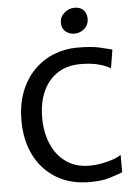

<svg xmlns="http://www.w3.org/2000/svg" viewBox="-63 -1024 767 1079"><g transform="rotate(-5 320.0 -484.0)"><path d="M46.5 -368.5Q46.5 -461 74.2 -532Q102 -603 150.5 -652Q199 -701 261.8 -726Q324.5 -751 394 -751Q478 -751 523 -739.5Q568 -728 590.5 -723L573.5 -618.5Q565.5 -623.5 546 -632.5Q526.5 -641.5 491.5 -649.2Q456.5 -657 401.5 -657Q329.5 -657 276 -622.8Q222.5 -588.5 193.2 -525.2Q164 -462 164 -375.5Q164 -290.5 192.8 -224.8Q221.5 -159 275.5 -121.5Q329.5 -84 404 -84Q441 -84 477.8 -91Q514.5 -98 543.2 -108.5Q572 -119 585 -130V-31Q553 -18.5 509.8 -5.2Q466.5 8 398 8Q291.5 8 212.5 -39.2Q133.5 -86.5 90 -171.2Q46.5 -256 46.5 -368.5ZM386 -830.5Q357 -830.5 336 -848.2Q315 -866 315 -898Q315 -930.5 340.5 -953Q366 -975.5 397 -975.5Q432.5 -975.5 449.8 -956.2Q467 -937 467 -907.5Q467 -873.5 442.8 -852Q418.5 -830.5 386 -830.5Z"/></g></svg>

Font: Merriweather Sans
Style: Regular
Weight: 400
Designer: Eben Sorkin
Foundry: Eben Sorkin
Version: Version 1.008; ttfautohint (v1.7.19-72a1) -l 8 -r 50 -G 200 